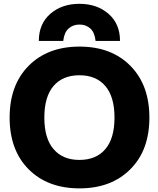

<svg xmlns="http://www.w3.org/2000/svg" viewBox="-20 -990 842 1021"><path d="M673.8 -90.8Q572.3 11.7 402.8 11.7Q233.4 11.7 132.3 -89.8Q31.2 -191.4 31.2 -364.7Q31.2 -538.1 132.3 -640.1Q233.4 -742.2 402.8 -742.2Q572.3 -742.2 673.3 -640.1Q774.4 -538.1 774.4 -364.7Q774.4 -191.4 673.8 -90.8ZM264.6 -197.3Q313.5 -139.6 402.3 -139.6Q491.2 -139.6 540 -196.8Q588.9 -253.9 588.9 -364.7Q588.9 -475.6 540 -532.7Q491.2 -589.8 402.3 -589.8Q313.5 -589.8 264.6 -532.7Q215.8 -475.6 215.8 -364.7Q215.8 -253.9 264.6 -197.3ZM618.2 -772.5H488.3Q483.4 -817.4 460.4 -838.4Q437.5 -859.4 402.8 -859.4Q368.2 -859.4 344.7 -838.4Q321.3 -817.4 316.4 -772.5H186.5Q186.5 -863.3 247.6 -916.5Q308.6 -969.7 402.3 -969.7Q496.1 -969.7 557.1 -916.5Q618.2 -863.3 618.2 -772.5Z"/></svg>

Font: Gen Shin Gothic Heavy
Style: Bold
Weight: 900
Designer: [Source Han Sans]
Ryoko NISHIZUKA  (kana & ideographs); Paul D. Hunt (Latin, Greek & Cyrillic); Wenlong ZHANG  (bopomofo
Version: Version 1.002.20150607